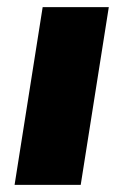

<svg xmlns="http://www.w3.org/2000/svg" viewBox="-20 -520 348 540"><path d="M21 0 100 -500H286L207 0Z"/></svg>

Font: Nunito Sans 9pt Black
Style: Italic
Weight: 900
Italic angle: -9°
Version: Version 3.101;gftools[0.9.27]